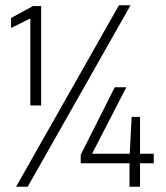

<svg xmlns="http://www.w3.org/2000/svg" viewBox="-20 -708 628 728"><path d="M95 -308V-638L22 -602V-640L105 -685H136V-308ZM41 0 431 -688H475L85 0ZM471 0V-89H286V-121L415 -377H459L329 -125H472L479 -265H511V-125H563V-89H511V0Z"/></svg>

Font: Saira Semi Condensed ExtraLight
Style: Regular
Weight: 200
Width: 4
Designer: Hector Gatti with collaboration of the Omnibus-Type team
Foundry: Omnibus-Type
Version: Version 1.001; ttfautohint (v1.8)